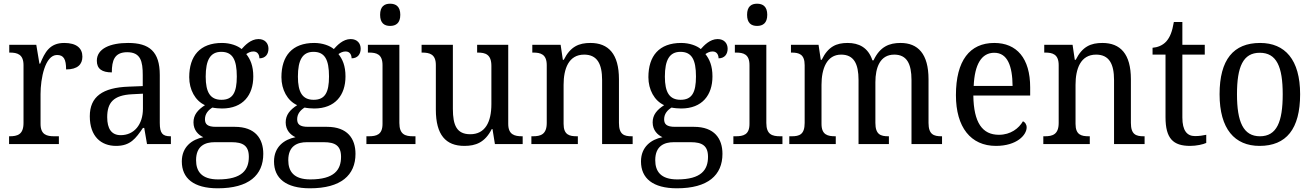

<svg xmlns="http://www.w3.org/2000/svg" viewBox="-20 -778 7093 1037"><path d="M29 0H298V-42H273C233 -42 199 -50 199 -109V-270C199 -353 223 -481 288 -481C324 -481 337 -458 337 -403C400 -403 425 -431 425 -472C425 -518 393 -546 327 -546C248 -546 222 -495 197 -434H193L176 -536H30V-494H33C73 -494 107 -485 107 -426V-114C107 -51 74 -42 32 -42H29Z M607 10C684 10 713 -30 752 -87H759L774 0H903V-42H900C858 -42 843 -58 843 -114V-373C843 -500 786 -546 672 -546C576 -546 503 -516 503 -450C503 -406 531 -387 584 -387C584 -451 598 -496 667 -496C740 -496 751 -446 751 -373V-313L675 -310C534 -305 465 -256 465 -150C465 -41 526 10 607 10ZM632 -48C582 -48 559 -83 559 -145C559 -223 592 -264 694 -269L752 -272V-191C752 -106 705 -48 632 -48Z M1156 239C1324 239 1402 168 1402 53C1402 -29 1359 -93 1248 -93H1146C1101 -93 1087 -107 1087 -134C1087 -164 1106 -184 1127 -197C1140 -194 1164 -192 1179 -192C1293 -192 1348 -265 1348 -365C1348 -423 1332 -458 1310 -486C1322 -494 1333 -500 1349 -500C1372 -500 1381 -481 1381 -463C1415 -463 1430 -487 1430 -515C1430 -543 1412 -567 1376 -567C1334 -567 1302 -532 1285 -513C1264 -531 1224 -546 1179 -546C1060 -546 1002 -476 1002 -361C1002 -294 1034 -234 1087 -210C1047 -184 1025 -157 1025 -117C1025 -74 1052 -49 1078 -37C1017 -25 962 15 962 94C962 185 1026 239 1156 239ZM1176 -239C1116 -239 1091 -279 1091 -364C1091 -454 1116 -498 1175 -498C1236 -498 1259 -456 1259 -365C1259 -278 1237 -239 1176 -239ZM1158 191C1068 191 1039 147 1039 87C1039 9 1089 -10 1139 -10H1231C1291 -10 1324 8 1324 69C1324 139 1288 191 1158 191Z M1654 239C1822 239 1900 168 1900 53C1900 -29 1857 -93 1746 -93H1644C1599 -93 1585 -107 1585 -134C1585 -164 1604 -184 1625 -197C1638 -194 1662 -192 1677 -192C1791 -192 1846 -265 1846 -365C1846 -423 1830 -458 1808 -486C1820 -494 1831 -500 1847 -500C1870 -500 1879 -481 1879 -463C1913 -463 1928 -487 1928 -515C1928 -543 1910 -567 1874 -567C1832 -567 1800 -532 1783 -513C1762 -531 1722 -546 1677 -546C1558 -546 1500 -476 1500 -361C1500 -294 1532 -234 1585 -210C1545 -184 1523 -157 1523 -117C1523 -74 1550 -49 1576 -37C1515 -25 1460 15 1460 94C1460 185 1524 239 1654 239ZM1674 -239C1614 -239 1589 -279 1589 -364C1589 -454 1614 -498 1673 -498C1734 -498 1757 -456 1757 -365C1757 -278 1735 -239 1674 -239ZM1656 191C1566 191 1537 147 1537 87C1537 9 1587 -10 1637 -10H1729C1789 -10 1822 8 1822 69C1822 139 1786 191 1656 191Z M2087 -638C2118 -638 2142 -653 2142 -698C2142 -743 2118 -758 2087 -758C2056 -758 2033 -743 2033 -698C2033 -653 2056 -638 2087 -638ZM1959 0H2224V-42H2212C2169 -42 2137 -51 2137 -114V-536H1967V-494H1973C2014 -494 2046 -485 2046 -426V-109C2046 -50 2013 -42 1971 -42H1959Z M2488 10C2549 10 2599 -8 2636 -81H2640L2653 0H2803V-42H2800C2760 -42 2725 -50 2725 -109V-536H2557V-494H2560C2601 -494 2634 -485 2634 -422V-216C2634 -118 2600 -53 2520 -53C2447 -53 2426 -101 2426 -190V-536H2257V-494H2260C2301 -494 2334 -485 2334 -427V-186C2334 -49 2388 10 2488 10Z M2850 0H3101V-42H3096C3056 -42 3024 -49 3024 -109V-320C3024 -406 3051 -483 3135 -483C3206 -483 3232 -432 3232 -346V0H3397V-42H3392C3351 -42 3323 -51 3323 -114V-350C3323 -487 3266 -546 3169 -546C3107 -546 3061 -527 3025 -455H3020L3008 -536H2855V-494H2860C2900 -494 2933 -485 2933 -426V-114C2933 -51 2899 -42 2858 -42H2850Z M3636 239C3804 239 3882 168 3882 53C3882 -29 3839 -93 3728 -93H3626C3581 -93 3567 -107 3567 -134C3567 -164 3586 -184 3607 -197C3620 -194 3644 -192 3659 -192C3773 -192 3828 -265 3828 -365C3828 -423 3812 -458 3790 -486C3802 -494 3813 -500 3829 -500C3852 -500 3861 -481 3861 -463C3895 -463 3910 -487 3910 -515C3910 -543 3892 -567 3856 -567C3814 -567 3782 -532 3765 -513C3744 -531 3704 -546 3659 -546C3540 -546 3482 -476 3482 -361C3482 -294 3514 -234 3567 -210C3527 -184 3505 -157 3505 -117C3505 -74 3532 -49 3558 -37C3497 -25 3442 15 3442 94C3442 185 3506 239 3636 239ZM3656 -239C3596 -239 3571 -279 3571 -364C3571 -454 3596 -498 3655 -498C3716 -498 3739 -456 3739 -365C3739 -278 3717 -239 3656 -239ZM3638 191C3548 191 3519 147 3519 87C3519 9 3569 -10 3619 -10H3711C3771 -10 3804 8 3804 69C3804 139 3768 191 3638 191Z M4069 -638C4100 -638 4124 -653 4124 -698C4124 -743 4100 -758 4069 -758C4038 -758 4015 -743 4015 -698C4015 -653 4038 -638 4069 -638ZM3941 0H4206V-42H4194C4151 -42 4119 -51 4119 -114V-536H3949V-494H3955C3996 -494 4028 -485 4028 -426V-109C4028 -50 3995 -42 3953 -42H3941Z M4243 0H4494V-42H4492C4451 -42 4417 -49 4417 -109V-320C4417 -406 4445 -483 4523 -483C4592 -483 4617 -433 4617 -346V0H4781V-42H4778C4737 -42 4708 -51 4708 -114V-334C4708 -413 4733 -483 4810 -483C4878 -483 4903 -433 4903 -346V0H5068V-42H5065C5024 -42 4995 -51 4995 -114V-350C4995 -487 4938 -546 4844 -546C4784 -546 4733 -527 4698 -452H4692C4669 -522 4618 -546 4558 -546C4498 -546 4453 -527 4418 -455H4413L4401 -536H4252V-494H4255C4296 -494 4326 -485 4326 -426V-114C4326 -51 4297 -42 4256 -42H4243Z M5359 10C5472 10 5525 -49 5525 -90C5525 -107 5515 -119 5505 -123C5483 -85 5439 -50 5375 -50C5286 -50 5239 -115 5237 -262H5544V-306C5544 -464 5471 -546 5350 -546C5218 -546 5143 -451 5143 -264C5143 -91 5223 10 5359 10ZM5449 -314H5239C5244 -430 5281 -493 5350 -493C5422 -493 5448 -421 5449 -314Z M5615 0H5866V-42H5861C5821 -42 5789 -49 5789 -109V-320C5789 -406 5816 -483 5900 -483C5971 -483 5997 -432 5997 -346V0H6162V-42H6157C6116 -42 6088 -51 6088 -114V-350C6088 -487 6031 -546 5934 -546C5872 -546 5826 -527 5790 -455H5785L5773 -536H5620V-494H5625C5665 -494 5698 -485 5698 -426V-114C5698 -51 5664 -42 5623 -42H5615Z M6408 10C6442 10 6478 2 6495 -6V-50C6476 -46 6458 -43 6434 -43C6391 -43 6366 -73 6366 -143V-483H6487V-536H6366V-659H6320C6311 -606 6299 -577 6279 -554C6259 -532 6231 -522 6205 -520V-483H6275V-145C6275 -30 6316 10 6408 10Z M6783 10C6927 10 7002 -81 7002 -269C7002 -456 6920 -546 6786 -546C6642 -546 6567 -456 6567 -269C6567 -81 6649 10 6783 10ZM6785 -42C6695 -42 6661 -120 6661 -269C6661 -418 6694 -493 6784 -493C6875 -493 6908 -418 6908 -269C6908 -120 6876 -42 6785 -42Z"/></svg>

Font: Noto Serif Ethiopic SmCn
Style: Regular
Weight: 400
Width: 4
Designer: Monotype Design Team
Foundry: Monotype Imaging Inc.
Version: Version 2.102